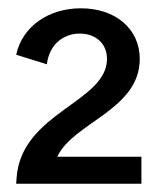

<svg xmlns="http://www.w3.org/2000/svg" viewBox="-20 -786 389 463"><path d="M20 -357 19 -343H321V-408H118C157 -491 317 -521 317 -644C317 -716 259 -766 175 -766C98 -766 34 -723 19 -654L93 -631C99 -680 134 -705 172 -705C212 -705 238 -680 238 -644C238 -539 31 -515 20 -357Z"/></svg>

Font: Ronzino
Style: Regular
Weight: 400
Designer: Nunzio Mazzaferro
Foundry: Collletttivo
Version: Version 1.000;Glyphs 3.3 (3337)